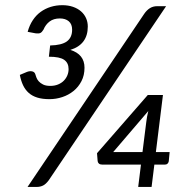

<svg xmlns="http://www.w3.org/2000/svg" viewBox="-20 -740 746 760"><path d="M58.5 0ZM173 -26.5Q161.5 -11 150.2 -5.5Q139 0 124.5 0H89L551 -685.5Q561 -700 573.5 -707.8Q586 -715.5 602 -715.5H637.5ZM226.5 -719.5Q250 -719.5 268.8 -713Q287.5 -706.5 300.5 -695.2Q313.5 -684 320.5 -668.5Q327.5 -653 327.5 -635Q327.5 -564 258.5 -542.5Q314.5 -525 314.5 -472Q314.5 -442 302.5 -418.8Q290.5 -395.5 271 -379.8Q251.5 -364 226.8 -355.8Q202 -347.5 176 -347.5Q147.5 -347.5 127.5 -353.8Q107.5 -360 93.8 -372.2Q80 -384.5 71.5 -402.2Q63 -420 58.5 -443.5L87 -455.5Q98 -459.5 107.2 -457.5Q116.5 -455.5 119.5 -447Q121 -442 123.8 -434Q126.5 -426 133 -418.5Q139.5 -411 150.5 -405.5Q161.5 -400 179 -400Q196 -400 209.5 -405.5Q223 -411 232.2 -420.2Q241.5 -429.5 246.5 -441.5Q251.5 -453.5 251.5 -466.5Q251.5 -491 234 -503.2Q216.5 -515.5 173.5 -515.5L178.5 -560Q224 -561 244.8 -576.2Q265.5 -591.5 265.5 -622.5Q265.5 -644.5 252.2 -655.8Q239 -667 217 -667Q192.5 -667 176.5 -655Q160.5 -643 152 -622.5Q146 -612.5 139.8 -609.5Q133.5 -606.5 121.5 -608L89.5 -614Q96.5 -640 109.8 -660Q123 -680 141 -693Q159 -706 180.8 -712.8Q202.5 -719.5 226.5 -719.5ZM597 -138H651.5L648 -101.5Q647 -96 643.2 -92.2Q639.5 -88.5 633 -88.5H591L580 0H527L538 -88.5H384.5Q376 -88.5 371.5 -92.5Q367 -96.5 366.5 -102.5L364 -133.5L565 -364H625ZM559 -257Q560 -266.5 562 -277.5Q564 -288.5 567 -300.5L428 -138H544Z"/></svg>

Font: Lato
Style: Italic
Weight: 400
Italic angle: -7°
Designer: Lukasz Dziedzic
Foundry: tyPoland Lukasz Dziedzic
Version: Version 2.007; 2014-02-27